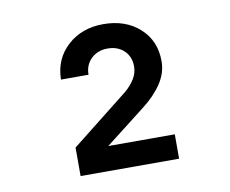

<svg xmlns="http://www.w3.org/2000/svg" viewBox="-58 -907 716 597"><g transform="rotate(-10 300.0 -608.5)"><path d="M151 -382V-472L332 -615Q351 -631 362.5 -649.5Q374 -668 374 -689Q374 -720 354 -739Q334 -758 302 -758Q271 -758 250.5 -738.5Q230 -719 230 -688H143Q144 -753 189 -794Q234 -835 302 -835Q372 -835 416.5 -795Q461 -755 461 -690Q461 -653 438.5 -619.5Q416 -586 378 -557L252 -459H462V-382Z"/></g></svg>

Font: Pitagon Sans Mono
Style: Bold
Weight: 700
Monospace: yes
Designer: Travis Tran
Foundry: Pitagon
Version: Version 1.001; ttfautohint (v1.8.4.7-5d5b);gftools[0.9.26]